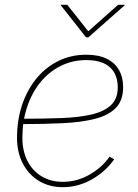

<svg xmlns="http://www.w3.org/2000/svg" viewBox="-20 -776 578 804"><path d="M242.7 7.8Q186 7.8 142.8 -18.6Q99.6 -44.9 75.4 -91.6Q51.3 -138.2 51.3 -199.2Q51.3 -273.4 72.5 -336.7Q93.8 -399.9 132.6 -447.3Q171.4 -494.6 224.6 -520.8Q277.8 -546.9 341.8 -546.9Q392.1 -546.9 426.3 -530.3Q460.4 -513.7 478 -483.2Q495.6 -452.6 495.6 -411.1Q495.6 -356 465.6 -324.7Q435.5 -293.5 379.6 -278.8Q323.7 -264.2 245.1 -260.3Q166.5 -256.3 69.8 -256.3V-278.8Q160.6 -278.8 234.9 -281.5Q309.1 -284.2 362.3 -296.4Q415.5 -308.6 444.3 -335.4Q473.1 -362.3 473.1 -410.2Q473.1 -464.4 440.2 -494.4Q407.2 -524.4 341.8 -524.4Q283.2 -524.4 233.9 -499.8Q184.6 -475.1 148.9 -431.2Q113.3 -387.2 93.5 -327.9Q73.7 -268.6 73.7 -199.2Q73.7 -143.6 95 -102.1Q116.2 -60.5 154.3 -37.6Q192.4 -14.6 242.7 -14.6Q301.8 -14.6 354 -44.2Q406.2 -73.7 439 -120.1L458 -108.9Q422.9 -58.1 365.2 -25.1Q307.6 7.8 242.7 7.8ZM261.7 -755.9 349.6 -645 474.6 -755.9H502L501.5 -753.4L350.1 -619.6H340.3L234.9 -753.4V-755.9Z"/></svg>

Font: Inter 18pt Thin
Style: Italic
Weight: 250
Italic angle: -9.3988°
Version: Version 4.001;git-66647c0bb